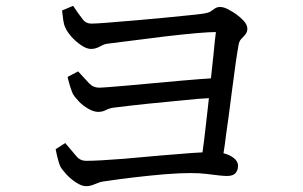

<svg xmlns="http://www.w3.org/2000/svg" viewBox="-20 -686 1040 659"><path d="M294 -605Q309 -605 347 -608Q481 -619 533 -624L623 -633Q656 -636 676 -639Q696 -642 702.5 -646.5Q709 -651 715 -655Q723 -662 735.5 -662Q748 -662 763 -654Q796 -637 817 -614Q829 -600 829 -587.5Q829 -575 820 -565Q813 -558 807 -551Q801 -544 799 -533Q790 -483 777 -380.5Q764 -278 756 -224Q752 -189 747 -160Q768 -155 782.5 -143.5Q797 -132 797 -117Q797 -102 788.5 -92Q780 -82 759 -82Q742 -82 689 -89Q667 -92 633 -92Q599 -92 546 -88Q441 -79 334 -63Q321 -61 305.5 -54Q290 -47 275 -47Q260 -47 240.5 -60Q221 -73 206.5 -89Q192 -105 187 -115Q180 -129 171 -174L204 -195L242 -150Q255 -134 276 -134Q316 -134 405 -141Q559 -155 590 -157Q648 -162 675 -163Q678 -184 681 -208Q686 -253 692 -304L697 -349Q666 -348 611 -342Q478 -330 374 -317Q356 -315 344 -308.5Q332 -302 317 -302Q302 -302 283.5 -312.5Q265 -323 251 -337.5Q237 -352 230 -364Q226 -373 221 -388.5Q216 -404 212 -422L248 -441Q269 -418 286 -400Q300 -385 321 -385Q332 -385 413 -392Q648 -414 704 -417Q709 -461 713 -501Q717 -545 721 -576Q676 -576 547 -561Q393 -542 349 -536Q338 -535 323 -526.5Q308 -518 292.5 -518Q277 -518 257.5 -531.5Q238 -545 223.5 -562Q209 -579 204 -592Q199 -602 197 -617.5Q195 -633 193 -650L231 -666Q248 -640 263 -621Q274 -605 294 -605Z"/></svg>

Font: Early Summer Mincho Screen
Style: Regular
Weight: 400
Designer: GuiWonder
Version: Version 1.002